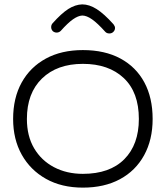

<svg xmlns="http://www.w3.org/2000/svg" viewBox="-20 -771 758 878"><path d="M359 87Q262 87 190.5 47Q119 7 79.5 -63.5Q40 -134 40 -227Q40 -323 79 -393.5Q118 -464 189.5 -503Q261 -542 359 -542Q459 -542 530.5 -503.5Q602 -465 640 -394.5Q678 -324 678 -227Q678 -132 639 -61Q600 10 528.5 48.5Q457 87 359 87ZM359 24Q482 24 548.5 -43Q615 -110 615 -227Q615 -349 546 -414Q477 -479 359 -479Q241 -479 172 -412Q103 -345 103 -227Q103 -149 136 -93Q169 -37 227 -6.5Q285 24 359 24ZM480 -618Q468 -618 461 -626Q426 -665 401 -682.5Q376 -700 356 -700Q337 -699 313.5 -682.5Q290 -666 258 -630Q250 -622 239 -622Q230 -622 222 -628Q214 -636 214 -647Q214 -657 220 -664Q261 -710 292.5 -730Q324 -750 356 -751Q388 -751 422 -729.5Q456 -708 499 -660Q506 -651 506 -643Q506 -632 497 -624Q490 -618 480 -618Z"/></svg>

Font: Hachi Maru Pop
Style: Regular
Weight: 400
Designer: Nontynet
Foundry: Nontynet
Version: Version 1.300